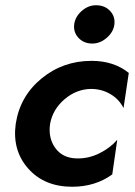

<svg xmlns="http://www.w3.org/2000/svg" viewBox="-20 -702 513 732"><path d="M263 -610Q267 -639 292.5 -661Q318 -683 349 -682Q381 -681 400.5 -659.5Q420 -638 416 -608Q412 -579 386 -557Q360 -535 329 -536Q298 -537 278.5 -558.5Q259 -580 263 -610ZM171 -230Q163 -176 191 -137.5Q219 -99 273 -98Q317 -97 358 -117Q399 -137 427 -169L408 -37Q343 10 255 10Q149 10 87.5 -59.5Q26 -129 40 -230Q56 -335 138 -402.5Q220 -470 329 -470Q414 -470 471 -424L451 -290Q434 -324 400.5 -343.5Q367 -363 327 -363Q271 -362 226 -323.5Q181 -285 171 -230Z"/></svg>

Font: Jost* 600 Semi
Style: Italic
Weight: 600
Italic angle: -10°
Version: Version 3.500